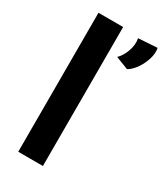

<svg xmlns="http://www.w3.org/2000/svg" viewBox="-197 -866 806 944"><g transform="rotate(30 206.0 -394.5)"><path d="M72 -789H212V0H72ZM332 -619 260 -647Q282 -667 296 -705Q310 -743 303 -778L410 -785Q416 -757 405.5 -723Q395 -689 375.5 -661Q356 -633 332 -619Z"/></g></svg>

Font: Reem Kufi Fun
Style: Regular
Weight: 400
Designer: Khaled Hosny
Version: Version 1.005